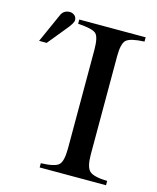

<svg xmlns="http://www.w3.org/2000/svg" viewBox="-105 -757 680 830"><g transform="rotate(15 235.0 -341.5)"><path d="M8 -528 67 -660Q78 -683 105 -683Q116 -683 125.5 -675.5Q135 -668 135 -654Q135 -641 108 -609L42 -528ZM449 0H152V-19Q215 -21 232 -37.5Q249 -54 249 -112V-551Q249 -609 233 -624Q217 -639 152 -643V-662H449V-643Q386 -640 368.5 -624Q351 -608 351 -551V-112Q351 -56 369 -38.5Q387 -21 449 -19Z"/></g></svg>

Font: STIX Math
Style: Regular
Weight: 400
Designer: MicroPress Inc., with final additions and corrections provided by Coen Hoffman, Elsevier (retired)
Version: Version 1.1.1